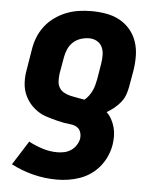

<svg xmlns="http://www.w3.org/2000/svg" viewBox="-53 -584 707 845"><g transform="rotate(5 300.0 -162.0)"><path d="M230 214Q175 214 124 201Q73 188 27 164L94 58Q122 73 154.5 83.5Q187 94 221 94Q237 94 252.5 90.5Q268 87 281.5 78Q295 69 304 55Q313 41 316 26Q318 11 313.5 -3Q309 -17 297 -24.5Q285 -32 270 -33.5Q255 -35 240.5 -37.5Q226 -40 212 -43.5Q198 -47 184 -51Q170 -55 156.5 -59.5Q143 -64 131 -71Q119 -78 108 -87Q97 -96 88 -106.5Q79 -117 72 -129Q65 -141 60 -154.5Q55 -168 53 -182.5Q51 -197 51 -211.5Q51 -226 53 -241.5Q55 -257 58 -272L70 -345Q74 -373 84.5 -400Q95 -427 113 -450.5Q131 -474 155.5 -491.5Q180 -509 207 -519.5Q234 -530 262 -534Q290 -538 318 -538Q350 -538 382 -532.5Q414 -527 441 -512.5Q468 -498 488 -474.5Q508 -451 518 -421.5Q528 -392 528.5 -359.5Q529 -327 524 -295L511 -221Q508 -203 501.5 -185Q495 -167 482.5 -151.5Q470 -136 454.5 -123.5Q439 -111 422 -101Q435 -89 444 -72.5Q453 -56 458 -38Q463 -20 463.5 -0.5Q464 19 461 38Q457 64 446.5 88.5Q436 113 419 134.5Q402 156 379.5 172Q357 188 331.5 197Q306 206 280.5 210Q255 214 230 214ZM320 -147Q331 -156 339 -167Q347 -178 353 -190.5Q359 -203 362 -215.5Q365 -228 368 -241L380 -314Q383 -333 382.5 -351.5Q382 -370 374.5 -385.5Q367 -401 351.5 -409.5Q336 -418 318 -418Q299 -418 280.5 -412Q262 -406 247.5 -393Q233 -380 225 -362Q217 -344 214 -326L201 -252Q199 -236 199.5 -219.5Q200 -203 207.5 -190Q215 -177 229 -169.5Q243 -162 258 -158.5Q273 -155 289 -152.5Q305 -150 320 -147Z"/></g></svg>

Font: Iosevka Curly HvExObl
Style: Regular
Weight: 900
Width: 7
Italic angle: -9°
Monospace: yes
Designer: Belleve Invis
Foundry: Belleve Invis
Version: Version 11.1.0; ttfautohint (v1.8.3)